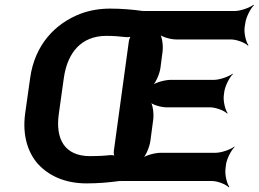

<svg xmlns="http://www.w3.org/2000/svg" viewBox="-20 -757 1082 803"><path d="M441 -721C397 -721 356 -714 318 -700C210 -659 125 -569 106 -430L85 -281C73 -190 97 -118 139 -71C182 -24 249 10 342 10C390 10 436 6 480 0L485 1L482 -1L486 0H866C890 0 925 14 936 26L939 24C929 11 920 -26 923 -50L925 -68C928 -92 947 -129 961 -142L960 -144C945 -132 906 -118 882 -118H652C628 -118 587 -107 573 -94L575 -92C590 -104 606 -144 609 -168L621 -258C624 -282 619 -322 608 -334L605 -332C615 -319 654 -308 678 -308H859C883 -308 919 -294 930 -282L932 -284C922 -297 913 -334 916 -358L918 -373C921 -397 940 -434 954 -447L953 -449C938 -437 899 -423 875 -423H694C670 -423 629 -412 615 -399L616 -397C631 -409 648 -449 651 -473L660 -542C663 -566 658 -606 647 -618L644 -616C654 -603 693 -592 717 -592H946C970 -592 1006 -578 1017 -566L1019 -568C1009 -581 1000 -618 1003 -642L1006 -661C1009 -685 1028 -722 1042 -735L1040 -737C1025 -725 986 -711 962 -711H583L578 -710L583 -712L577 -711C536 -717 488 -721 441 -721ZM226 -281 247 -431C262 -537 320 -607 425 -607C453 -607 479 -605 505 -602C512 -601 527 -602 531 -605L529 -608C525 -605 520 -592 519 -585L456 -125C455 -118 457 -105 460 -101L462 -104C459 -108 445 -109 438 -108C412 -105 384 -104 357 -104C251 -104 211 -174 226 -281Z"/></svg>

Font: Asimov
Style: EdgeIt
Weight: 500
Designer: Google
Version: Version 2.000980: 2014